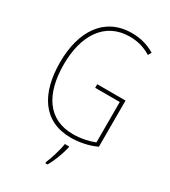

<svg xmlns="http://www.w3.org/2000/svg" viewBox="-225 -834 1030 1164"><g transform="rotate(30 290.0 -252.0)"><path d="M319 -351V-326H491V-43C450 -27 397 -15 342 -15C170 -15 83 -144 83 -355C83 -555 171 -700 347 -700C395 -700 444 -690 496 -658L509 -681C456 -713 403 -725 347 -725C156 -725 57 -572 57 -354C57 -136 148 10 341 10C397 10 463 -2 517 -28V-351ZM360 70V61H330C325 102 301 178 286 212V221H301C328 175 348 118 360 70Z"/></g></svg>

Font: Noto Sans Thai Cond Thin
Style: Regular
Weight: 100
Width: 3
Designer: Monotype Design Team
Foundry: Monotype Imaging Inc.
Version: Version 2.002